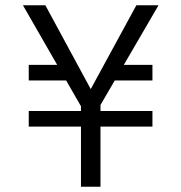

<svg xmlns="http://www.w3.org/2000/svg" viewBox="-20 -708 687 728"><path d="M302 -279 67 -688H152L342 -337H306L497 -688H581L343 -279ZM287 0V-327H361V0ZM234 -462 258 -403H89V-462ZM89 -228V-287H558V-228ZM391 -403 420 -462H558V-403Z"/></svg>

Font: Outfit Thin Light
Style: Regular
Weight: 300
Version: Version 1.100;gftools[0.9.27]